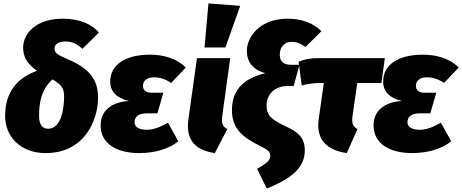

<svg xmlns="http://www.w3.org/2000/svg" viewBox="-20 -873 2696 1120"><path d="M347 -764C189 -764 115 -677 115 -596C115 -549 132 -504 196 -460C50 -407 10 -304 10 -195C10 -80 96 20 246 20C476 20 552 -175 552 -304C552 -416 494 -477 374 -528C310 -555 298 -567 298 -590C298 -612 316 -631 363 -631C400 -631 431 -616 461 -588L557 -683C520 -727 452 -764 347 -764ZM286 -410C338 -380 354 -357 354 -312C354 -244 339 -122 261 -122C226 -122 208 -147 208 -195C208 -262 215 -345 286 -410Z M793 20C883 20 967 -5 1020 -49L960 -157C909 -129 874 -116 837 -116C787 -116 765 -134 765 -160C765 -192 787 -212 840 -212H898L933 -332H863C828 -332 814 -351 814 -372C814 -404 840 -422 877 -422C915 -422 946 -411 978 -389L1064 -479C1009 -534 932 -554 854 -554C715 -554 623 -498 623 -397C623 -338 662 -300 733 -284C630 -278 567 -227 567 -142C567 -33 663 20 793 20Z M1196 -853 1173 -596H1295L1381 -839ZM1323 -534H1129L1079 -177C1062 -53 1123 4 1233 20L1306 -120C1276 -136 1271 -156 1277 -201Z M1536 227C1687 166 1758 102 1758 4C1758 -71 1717 -103 1651 -134C1568 -173 1535 -196 1535 -258C1535 -326 1587 -371 1655 -371H1693L1727 -495H1679C1635 -495 1612 -514 1612 -554C1612 -600 1641 -629 1681 -629C1715 -629 1736 -617 1762 -599L1855 -691C1808 -738 1740 -764 1659 -764C1495 -764 1420 -658 1420 -576C1420 -510 1458 -465 1528 -446C1380 -411 1333 -330 1333 -230C1333 -119 1401 -69 1497 -22C1542 1 1557 12 1557 35C1557 66 1527 84 1480 112Z M2064 -389H2205L2225 -534H1841C1789 -534 1756 -527 1722 -513L1740 -374C1770 -383 1804 -389 1862 -389H1869L1839 -177C1822 -53 1893 4 2003 20L2065 -120C2036 -136 2031 -156 2037 -201Z M2385 20C2475 20 2559 -5 2612 -49L2552 -157C2501 -129 2466 -116 2429 -116C2379 -116 2357 -134 2357 -160C2357 -192 2379 -212 2432 -212H2490L2525 -332H2455C2420 -332 2406 -351 2406 -372C2406 -404 2432 -422 2469 -422C2507 -422 2538 -411 2570 -389L2656 -479C2601 -534 2524 -554 2446 -554C2307 -554 2215 -498 2215 -397C2215 -338 2254 -300 2325 -284C2222 -278 2159 -227 2159 -142C2159 -33 2255 20 2385 20Z"/></svg>

Font: Fira Sans Heavy
Style: Italic
Weight: 900
Italic angle: -8°
Designer: bBox Type GmbH & Carrois Corporate GbR & Edenspiekermann AG
Foundry: bBox Type GmbH & Carrois Corporate GbR & Edenspiekermann AG
Version: Version 4.301;PS 004.301;hotconv 1.0.88;makeotf.lib2.5.64775